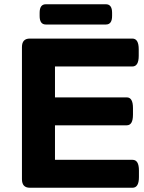

<svg xmlns="http://www.w3.org/2000/svg" viewBox="-20 -881 678 901"><path d="M120 0Q83 0 83 -40V-660Q83 -700 120 -700H601Q631 -700 631 -650V-619Q631 -569 601 -569H238V-424H575Q604 -424 604 -374V-343Q604 -293 575 -293H238V-131H602Q632 -131 632 -81V-50Q632 0 602 0ZM195 -766Q166 -766 166 -806V-821Q166 -861 195 -861H477Q506 -861 506 -821V-806Q506 -766 477 -766Z"/></svg>

Font: Asap Expanded
Style: Bold
Weight: 700
Width: 7
Designer: Pablo Cosgaya
Foundry: Omnibus-Type
Version: Version 3.001; ttfautohint (v1.8.4.7-5d5b)